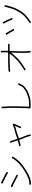

<svg xmlns="http://www.w3.org/2000/svg" viewBox="2084 -2772 833 5040"><g transform="rotate(-90 2500.0 -251.5)"><path d="M225.6 -640.1Q248 -626.5 297.9 -605Q391.1 -554.2 395.5 -554.2Q435.1 -537.1 477.5 -509.3Q506.8 -499.5 506.8 -478Q501 -458.5 483.4 -458.5Q475.6 -458.5 415 -497.6L319.3 -544.4Q261.7 -579.1 213.9 -593.3Q202.1 -601.6 202.1 -618.7Q206.5 -640.1 225.6 -640.1ZM132.3 -380.9H134.3Q141.6 -380.9 212.4 -347.7Q242.7 -322.3 261.2 -322.3Q264.6 -318.4 362.8 -267.6Q395.5 -256.3 431.2 -228.5Q431.2 -227.1 433.1 -216.8Q427.7 -197.3 407.7 -197.3Q401.4 -197.3 360.8 -222.7Q356.4 -222.7 235.8 -285.2Q228 -285.2 175.3 -318.4Q146.5 -332 116.7 -341.8Q106.9 -351.1 106.9 -361.3Q112.3 -380.9 132.3 -380.9ZM888.2 -355.5Q903.8 -355.5 909.7 -334Q904.8 -311.5 819.8 -205.1Q817.4 -205.1 794.4 -173.8L737.8 -121.1Q685.1 -72.3 587.4 -7.8Q584.5 -7.8 571.8 3.9Q498 42.5 489.7 50.8Q472.7 65.9 388.2 101.6Q341.3 127 317.9 127Q276.9 144.5 230 144.5H192.9Q167.5 144.5 167.5 121.1Q172.9 101.6 192.9 101.6H230Q262.2 101.6 323.7 82Q336.9 82 388.2 52.7Q416.5 45.9 464.4 17.6Q467.3 8.8 511.2 -9.8Q517.6 -18.1 550.3 -33.2Q556.6 -43.5 577.6 -50.8Q577.6 -52.7 640.1 -95.7Q668 -115.7 700.7 -146.5Q758.8 -194.8 786.6 -232.4Q825.7 -275.4 872.6 -349.6Z M1291 -406.2Q1309.6 -406.2 1324.2 -373Q1341.8 -328.1 1353.5 -281.2Q1353.5 -268.1 1377 -210.9Q1425.8 -224.6 1478.5 -248Q1483.9 -248 1537.1 -265.6Q1611.8 -287.1 1628.9 -287.1Q1722.7 -319.8 1740.2 -332Q1743.7 -334 1750 -334H1752Q1773.4 -330.6 1773.4 -312.5Q1773.4 -289.1 1724.6 -191.4Q1724.6 -190.4 1693.4 -119.1Q1683.6 -113.3 1677.7 -113.3Q1656.2 -116.7 1656.2 -134.8Q1656.2 -138.2 1681.6 -195.3Q1689.5 -214.8 1709 -252L1716.8 -275.4H1712.9Q1662.6 -252 1591.8 -238.3Q1586.9 -238.3 1494.1 -209Q1488.3 -209 1439.5 -187.5Q1431.2 -187.5 1392.6 -171.9H1390.6Q1398.4 -131.8 1437.5 -44.9Q1487.8 74.2 1492.2 127Q1485.8 144.5 1470.7 144.5Q1452.6 144.5 1447.3 107.4Q1437.5 65.4 1414.1 3.9Q1411.6 3.9 1390.6 -50.8Q1369.6 -92.3 1349.6 -162.1Q1269 -144.5 1210.9 -127Q1200.7 -125 1199.2 -125Q1181.6 -131.3 1181.6 -146.5Q1181.6 -164.6 1222.7 -171.9Q1222.7 -176.3 1275.4 -185.5L1335.9 -201.2V-203.1Q1312.5 -263.2 1300.8 -318.4Q1287.6 -356.9 1269.5 -382.8V-386.7Q1269.5 -402.3 1291 -406.2Z M2201.2 -628.9Q2216.8 -628.9 2220.7 -607.4V-572.3Q2220.7 -509.8 2230.5 -414.1V-412.1Q2230.5 -173.8 2224.6 -70.3V-11.7Q2224.6 48.8 2216.8 95.7H2248Q2400.9 95.7 2445.3 78.1Q2460.4 78.1 2519.5 54.7Q2624 22.9 2652.3 -7.8Q2652.3 -10.3 2712.9 -50.8Q2718.3 -59.1 2750 -91.8L2793 -179.7Q2801.3 -195.3 2814.5 -195.3Q2830.1 -195.3 2834 -173.8Q2834 -162.6 2804.7 -111.3Q2783.7 -58.1 2765.6 -48.8Q2731 -7.8 2705.1 3.9Q2644 52.7 2638.7 52.7Q2557.6 89.8 2455.1 119.1Q2403.8 136.7 2252 136.7H2197.3Q2175.8 133.3 2175.8 115.2V105.5Q2183.6 50.3 2185.5 -136.7Q2189.5 -188.5 2189.5 -410.2Q2179.7 -502.9 2179.7 -564.5V-607.4Q2183.1 -628.9 2201.2 -628.9Z M3666 -648.4Q3687.5 -643.1 3687.5 -621.1V-498Q3687.5 -484.4 3685.5 -455.1Q3813.5 -457 3853.5 -457Q3869.1 -457 3873 -435.5Q3873 -419.9 3851.6 -416Q3823.2 -416 3681.6 -414.1Q3681.6 -382.8 3673.8 -125V-60.5Q3673.8 54.2 3681.6 105.5V119.1Q3678.2 140.6 3660.2 140.6Q3638.7 140.6 3638.7 89.8Q3632.8 48.3 3632.8 -48.8V-130.9Q3632.8 -220.7 3638.7 -291V-322.3Q3638.7 -342.8 3640.6 -384.8Q3632.8 -379.4 3611.3 -337.9Q3562.5 -281.2 3488.3 -207Q3474.1 -186.5 3427.7 -152.3Q3393.1 -121.1 3353.5 -97.7Q3314 -61 3277.3 -46.9Q3273.4 -41 3212.9 -2Q3198.7 3.9 3195.3 3.9Q3173.8 0.5 3173.8 -17.6Q3173.8 -31.7 3216.8 -52.7Q3233.9 -69.8 3283.2 -95.7L3337.9 -136.7Q3360.8 -147.5 3425.8 -205.1Q3431.2 -205.1 3523.4 -302.7Q3584.5 -364.7 3609.4 -414.1H3425.8Q3299.8 -414.1 3252 -406.2H3228.5Q3199.7 -406.2 3150.4 -400.4Q3132.8 -406.7 3132.8 -421.9Q3132.8 -447.3 3218.8 -447.3H3246.1Q3294.9 -455.1 3427.7 -455.1H3644.5Q3646.5 -491.2 3646.5 -507.8V-603.5Q3646.5 -614.3 3644.5 -630.9Q3650.9 -648.4 3666 -648.4Z M4425.3 -595.7Q4442.4 -595.7 4472.2 -523.4Q4493.7 -493.2 4503.4 -457Q4528.8 -405.8 4536.6 -382.8Q4548.3 -369.1 4548.3 -357.4Q4542.5 -337.9 4524.9 -337.9Q4502.4 -337.9 4480 -410.2Q4471.7 -421.4 4450.7 -476.6Q4401.9 -564.9 4401.9 -576.2Q4408.7 -595.7 4425.3 -595.7ZM4862.8 -552.7Q4884.3 -549.3 4884.3 -527.3L4872.6 -472.7Q4856.9 -428.2 4835.4 -347.7Q4812.5 -268.6 4747.6 -154.3Q4708 -87.4 4663.6 -37.1Q4654.3 -30.8 4634.3 -3.9Q4596.7 32.7 4556.2 62.5Q4544.4 75.2 4513.2 93.8Q4479 126 4437 142.6Q4421.4 142.6 4415.5 121.1Q4415.5 104 4466.3 78.1Q4466.3 72.8 4522.9 35.2Q4553.2 12.7 4599.1 -29.3Q4672.4 -110.4 4685.1 -136.7Q4692.4 -141.1 4718.3 -191.4Q4769.5 -275.9 4792.5 -353.5L4841.3 -523.4L4839.4 -533.2Q4845.2 -552.7 4862.8 -552.7ZM4130.4 -519.5Q4153.8 -515.1 4187 -447.3Q4200.7 -425.8 4224.1 -380.9Q4231 -372.6 4245.6 -341.8Q4261.2 -326.7 4261.2 -314.5Q4256.8 -293 4237.8 -293Q4217.8 -294.4 4169.4 -392.6Q4132.8 -459 4120.6 -474.6Q4106.9 -486.3 4106.9 -498Q4111.3 -519.5 4130.4 -519.5Z"/></g></svg>

Font: CEF Fonts CJK Mono
Style: Regular
Weight: 400
Designer: PartyBoss (派对大魔王)
Version: Release 2.25